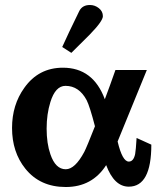

<svg xmlns="http://www.w3.org/2000/svg" viewBox="-20 -731 645 770"><path d="M586.9 -150.9Q586.9 17.6 496.6 17.6Q438 17.6 405.8 -68.8Q349.6 19 243.7 19Q140.6 19 81.5 -54.7Q28.3 -121.1 28.3 -217.8Q28.3 -310.5 77.6 -378.9Q134.8 -459.5 232.4 -459.5Q353.5 -459.5 400.4 -333Q419.9 -384.3 442.9 -450.2H568.8L451.7 -163.6Q470.7 -83 496.6 -83Q515.6 -83 522 -113.3Q524.9 -128.9 527.8 -177.7ZM360.8 -224.6Q340.3 -303.7 327.6 -329.1Q296.9 -386.7 242.7 -386.7Q202.1 -386.7 182.1 -321.8Q167 -273.4 167 -215.3Q167 -155.8 182.1 -112.3Q202.6 -52.2 243.7 -52.2Q280.8 -52.2 317.9 -121.6Q327.6 -140.1 360.8 -224.6ZM339.4 -591.8Q312.5 -565.9 266.1 -519L229.5 -542.5Q252.4 -593.8 298.3 -687.5Q311 -711.4 341.3 -710.9Q360.4 -710.9 376.5 -698.2Q392.6 -685.5 392.6 -666Q392.6 -646.5 339.4 -591.8Z"/></svg>

Font: Accordance
Style: Bold
Weight: 700
Version: Version 1.2 (build January 31, 2020) Miklal Software Solutio